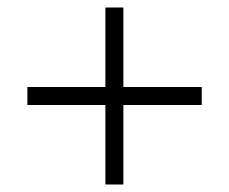

<svg xmlns="http://www.w3.org/2000/svg" viewBox="-20 -609 611 512"><path d="M309 -377V-589H261V-377H53V-329H261V-117H309V-329H518V-377Z"/></svg>

Font: Noto Sans Meetei Mayek Light
Style: Regular
Weight: 300
Designer: Monotype Design Team and Neelakash Kshetrimayum
Foundry: Monotype Imaging Inc.
Version: Version 2.002